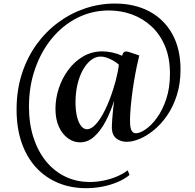

<svg xmlns="http://www.w3.org/2000/svg" viewBox="-20 -778 1072 1054"><path d="M71 -177Q71 -282.5 100 -372.5Q129 -462.5 180.5 -533.8Q232 -605 300.2 -655.2Q368.5 -705.5 447.8 -732Q527 -758.5 610.5 -758.5Q720 -758.5 801 -714.8Q882 -671 926.5 -590Q971 -509 971 -396Q971 -319.5 951.2 -256.8Q931.5 -194 898.8 -146Q866 -98 826.8 -65.5Q787.5 -33 748 -16.2Q708.5 0.5 675.5 0.5Q644 0.5 620.2 -16.8Q596.5 -34 594 -72Q593.5 -89 596.5 -128.8Q599.5 -168.5 606.5 -225.5Q586.5 -162 558.8 -110Q531 -58 496.2 -27.2Q461.5 3.5 419.5 3.5Q384.5 3.5 353.5 -18.5Q322.5 -40.5 303.5 -81.8Q284.5 -123 284.5 -181Q284.5 -236.5 302.5 -292Q320.5 -347.5 354.5 -393.8Q388.5 -440 436 -468Q483.5 -496 542.5 -496Q567.5 -496 595.8 -490Q624 -484 650 -472Q655.5 -488 661 -492Q666.5 -496 674.5 -495.5Q678 -495.5 683 -494Q688 -492.5 701.8 -488Q715.5 -483.5 744.5 -473.5Q737.5 -446 729.5 -406.8Q721.5 -367.5 714.2 -322.8Q707 -278 701.8 -232.5Q696.5 -187 694.5 -147Q691.5 -87.5 699.5 -67Q707.5 -46.5 726 -46.5Q748 -46.5 779.8 -68.2Q811.5 -90 842 -132Q872.5 -174 892.8 -234.8Q913 -295.5 913 -373Q913 -460 885.8 -525Q858.5 -590 811.2 -633.5Q764 -677 704 -698.8Q644 -720.5 578 -720.5Q485 -720.5 405 -680.2Q325 -640 265.5 -568Q206 -496 172.5 -400Q139 -304 139 -193Q139 -99 163.8 -22.8Q188.5 53.5 233.2 108Q278 162.5 339 191.8Q400 221 473 221Q510 221 547.5 213.5Q585 206 619.5 191.8Q654 177.5 681 157L691 182.5Q665.5 204 627.5 220.5Q589.5 237 544.5 246Q499.5 255 452 255Q369 255 299.2 226Q229.5 197 178.2 141.5Q127 86 99 5.8Q71 -74.5 71 -177ZM394.5 -216Q394.5 -174 402 -140.8Q409.5 -107.5 424 -88Q438.5 -68.5 457.5 -68.5Q481 -68.5 506.8 -96.8Q532.5 -125 557.2 -175.5Q582 -226 602.5 -291.5Q609 -311.5 615.2 -335.5Q621.5 -359.5 626.2 -383Q631 -406.5 632.5 -423Q619 -435 601.8 -445Q584.5 -455 566.8 -461.2Q549 -467.5 533 -467.5Q504.5 -467.5 479.5 -448.2Q454.5 -429 435.2 -394.5Q416 -360 405.2 -314.2Q394.5 -268.5 394.5 -216Z"/></svg>

Font: Merriweather 144pt SemiBold
Style: Regular
Weight: 600
Version: Version 2.100